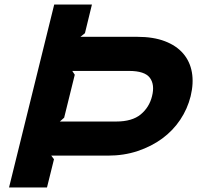

<svg xmlns="http://www.w3.org/2000/svg" viewBox="-20 -830 879 850"><path d="M824 -404Q810 -348 778 -300Q746 -252 698.5 -217Q651 -182 590 -161.5Q529 -141 457 -141H207L219 -125L188 0H20L220 -810H387L356 -683L336 -667H588Q659 -667 710 -647.5Q761 -628 791 -593Q821 -558 829.5 -510Q838 -462 824 -404ZM653 -404Q666 -455 643.5 -485.5Q621 -516 551 -516H300L311 -499L264 -309L245 -292H494Q565 -292 603 -323.5Q641 -355 653 -404Z"/></svg>

Font: TypoPRO Sinkin Sans
Style: 700 Bold Italic
Weight: 700
Italic angle: -112°
Designer: Keith Bates
Foundry: K-Type
Version: Sinkin Sans (version 1.0)  by Keith Bates   •   © 2014   www